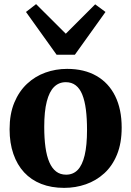

<svg xmlns="http://www.w3.org/2000/svg" viewBox="-20 -900 636 931"><path d="M26.5 -273Q26.5 -347 49.2 -402Q72 -457 111 -493.5Q150 -530 200 -548Q250 -566 305.5 -566Q388.5 -566 447.8 -532Q507 -498 538.5 -434.2Q570 -370.5 570 -281.5Q570 -206 547.5 -150.8Q525 -95.5 485.8 -59.8Q446.5 -24 396.5 -6.5Q346.5 11 291 11Q229 11 180 -8.2Q131 -27.5 97 -64.2Q63 -101 44.8 -153.8Q26.5 -206.5 26.5 -273ZM300.5 -53Q334.5 -53 356.8 -76Q379 -99 390.5 -147Q402 -195 402 -270Q402 -325.5 396.5 -368.5Q391 -411.5 379 -441.2Q367 -471 347.2 -486.2Q327.5 -501.5 299 -501.5Q265.5 -501.5 242.2 -478.5Q219 -455.5 206.8 -407.8Q194.5 -360 194.5 -285Q194.5 -229 200.5 -186Q206.5 -143 219.2 -113.5Q232 -84 252 -68.5Q272 -53 300.5 -53ZM254.5 -634.5 106 -842 155 -880 299 -736.5 441.5 -879 491.5 -842 343 -634.5Z"/></svg>

Font: Merriweather 28pt ExtraBold
Style: Regular
Weight: 800
Version: Version 2.100